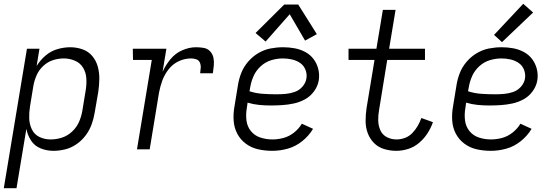

<svg xmlns="http://www.w3.org/2000/svg" viewBox="-25 -787 2925 1012"><path d="M-5 205H62L114 -108Q120 -75 138.5 -46.5Q157 -18 189 -5Q221 8 257 8Q288 8 319.5 0Q351 -8 379 -27.5Q407 -47 427 -74Q447 -101 458 -131.5Q469 -162 474 -193L493 -303Q498 -337 498.5 -370.5Q499 -404 490.5 -435.5Q482 -467 461.5 -491.5Q441 -516 410 -527Q379 -538 345 -538Q312 -538 277.5 -528Q243 -518 215 -494Q187 -470 168 -439L183 -530H117ZM242 -52Q210 -52 183 -65Q156 -78 143 -105Q130 -132 129 -163Q128 -194 133 -225L151 -335Q156 -363 168 -390.5Q180 -418 203 -439.5Q226 -461 254.5 -470Q283 -479 311 -479Q342 -479 370 -467Q398 -455 413 -430Q428 -405 430 -374.5Q432 -344 427 -313L409 -203Q404 -173 391.5 -144.5Q379 -116 355 -93.5Q331 -71 301.5 -61.5Q272 -52 242 -52Z M697 0H764L813 -298Q819 -331 830.5 -362.5Q842 -394 864 -422Q886 -450 917.5 -464.5Q949 -479 982 -479Q996 -479 1009.5 -474.5Q1023 -470 1028.5 -457Q1034 -444 1033 -430Q1032 -416 1030 -401H1097Q1100 -422 1102 -442.5Q1104 -463 1100 -482.5Q1096 -502 1082.5 -516.5Q1069 -531 1049 -534.5Q1029 -538 1008 -538Q972 -538 935.5 -522Q899 -506 873.5 -475Q848 -444 832 -409L852 -530H675L676 -471H775Z M1410 8Q1451 8 1492 -3.5Q1533 -15 1568 -43Q1603 -71 1625 -108L1566 -135Q1550 -108 1524.5 -88Q1499 -68 1469.5 -60Q1440 -52 1411 -52Q1378 -52 1347.5 -62Q1317 -72 1297.5 -96Q1278 -120 1274 -152.5Q1270 -185 1276 -218L1280 -246Q1310 -237 1340.5 -234Q1371 -231 1402 -231Q1432 -231 1462.5 -233Q1493 -235 1523.5 -241.5Q1554 -248 1582.5 -263.5Q1611 -279 1630.5 -306Q1650 -333 1655 -363Q1660 -394 1652.5 -423.5Q1645 -453 1627.5 -476Q1610 -499 1584 -513Q1558 -527 1528 -532.5Q1498 -538 1467 -538Q1434 -538 1400.5 -531.5Q1367 -525 1336.5 -507Q1306 -489 1282.5 -461.5Q1259 -434 1246.5 -402Q1234 -370 1229 -337L1211 -227Q1204 -189 1206.5 -151.5Q1209 -114 1225.5 -82.5Q1242 -51 1271 -29.5Q1300 -8 1336 0Q1372 8 1410 8ZM1432 -290Q1396 -290 1360 -292.5Q1324 -295 1290 -306L1294 -328Q1299 -358 1312 -387Q1325 -416 1350 -438.5Q1375 -461 1405.5 -470Q1436 -479 1466 -479Q1491 -479 1514.5 -473.5Q1538 -468 1557 -455Q1576 -442 1585 -419.5Q1594 -397 1590 -373Q1586 -349 1568.5 -329.5Q1551 -310 1527 -302Q1503 -294 1479.5 -292Q1456 -290 1432 -290ZM1375 -568 1502 -712 1583 -573 1645 -607 1547 -763H1473L1322 -613Z M2064 8Q2095 8 2126.5 -2Q2158 -12 2184 -34Q2210 -56 2228 -84Q2246 -112 2257 -143L2196 -165Q2188 -143 2176.5 -123Q2165 -103 2148 -85.5Q2131 -68 2109 -60Q2087 -52 2065 -52Q2037 -52 2013.5 -64.5Q1990 -77 1979.5 -101Q1969 -125 1968.5 -152.5Q1968 -180 1973 -207L2016 -471H2215V-530H2026L2060 -735H1993L1959 -530H1812V-471H1949L1907 -217Q1902 -183 1902 -149.5Q1902 -116 1913 -86Q1924 -56 1946 -33.5Q1968 -11 1999.5 -1.5Q2031 8 2064 8Z M2562 8Q2603 8 2644 -3.5Q2685 -15 2720 -43Q2755 -71 2777 -108L2718 -135Q2702 -108 2676.5 -88Q2651 -68 2621.5 -60Q2592 -52 2563 -52Q2530 -52 2499.5 -62Q2469 -72 2449.5 -96Q2430 -120 2426 -152.5Q2422 -185 2428 -218L2432 -246Q2462 -237 2492.5 -234Q2523 -231 2554 -231Q2584 -231 2614.5 -233Q2645 -235 2675.5 -241.5Q2706 -248 2734.5 -263.5Q2763 -279 2782.5 -306Q2802 -333 2807 -363Q2812 -394 2804.5 -423.5Q2797 -453 2779.5 -476Q2762 -499 2736 -513Q2710 -527 2680 -532.5Q2650 -538 2619 -538Q2586 -538 2552.5 -531.5Q2519 -525 2488.5 -507Q2458 -489 2434.5 -461.5Q2411 -434 2398.5 -402Q2386 -370 2381 -337L2363 -227Q2356 -189 2358.5 -151.5Q2361 -114 2377.5 -82.5Q2394 -51 2423 -29.5Q2452 -8 2488 0Q2524 8 2562 8ZM2584 -290Q2548 -290 2512 -292.5Q2476 -295 2442 -306L2446 -328Q2451 -358 2464 -387Q2477 -416 2502 -438.5Q2527 -461 2557.5 -470Q2588 -479 2618 -479Q2643 -479 2666.5 -473.5Q2690 -468 2709 -455Q2728 -442 2737 -419.5Q2746 -397 2742 -373Q2738 -349 2720.5 -329.5Q2703 -310 2679 -302Q2655 -294 2631.5 -292Q2608 -290 2584 -290ZM2621 -565 2785 -721 2733 -767 2579 -603Z"/></svg>

Font: Iosevka Sparkle Light
Style: Italic
Weight: 300
Italic angle: -9°
Designer: Belleve Invis
Foundry: Belleve Invis
Version: Version 4.5.0; ttfautohint (v1.8.3)